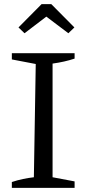

<svg xmlns="http://www.w3.org/2000/svg" viewBox="-20 -904 419 924"><path d="M37 0V-28Q64 -37 90.5 -42.5Q117 -48 143 -51L152 -596L37 -618V-648H339V-622Q315 -614 288.5 -608Q262 -602 233 -598V-51L339 -31V0ZM227 -884 338 -772 309 -744 203 -824 98 -744 69 -772 180 -884Z"/></svg>

Font: Piazzolla SC
Style: Regular
Weight: 400
Designer: Juan Pablo del Peral
Foundry: Huerta Tipografica
Version: Version 1.330